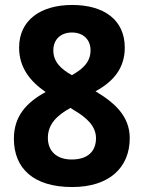

<svg xmlns="http://www.w3.org/2000/svg" viewBox="-20 -744 580 774"><path d="M271 -724C144 -724 57 -663 57 -552C57 -473 100 -417 164 -373C87 -331 36 -276 36 -185C36 -65 115 10 271 10C421 10 503 -69 503 -187C503 -276 442 -330 365 -376C437 -415 483 -469 483 -552C483 -664 399 -724 271 -724ZM270 -613C314 -613 345 -586 345 -541C345 -494 314 -466 270 -441C225 -466 195 -495 195 -541C195 -586 226 -613 270 -613ZM173 -188C173 -241 206 -277 264 -309L278 -300C328 -271 367 -236 367 -187C367 -134 334 -101 269 -101C206 -101 173 -137 173 -188Z"/></svg>

Font: Noto Sans Georgian SemiCondensed Bold
Style: Regular
Weight: 700
Width: 4
Designer: Monotype Design Team, Akaki Razmadze
Foundry: Google LLC
Version: Version 2.005